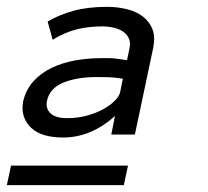

<svg xmlns="http://www.w3.org/2000/svg" viewBox="-42 -666 608 561"><path d="M25.9 -371.1Q34.2 -404.8 56.2 -429Q78.1 -453.1 109.6 -468Q141.1 -482.9 178 -489.5Q214.8 -496.1 252.9 -496.1Q268.1 -496.1 277.1 -496.1Q286.1 -496.1 293.5 -495.1Q300.8 -494.1 308.3 -493.2Q315.9 -492.2 329.1 -490.2L336.9 -526.9Q339.8 -544.9 333 -556.9Q326.2 -568.8 314 -575.9Q301.8 -583 286.9 -585.9Q272 -588.9 258.8 -588.9Q216.8 -588.9 182.4 -580.3Q147.9 -571.8 111.8 -549.8L97.2 -603Q130.9 -623 172.9 -634.5Q214.8 -646 271 -646Q300.8 -646 327.9 -639.4Q355 -632.8 374.5 -618.4Q394 -604 403.1 -581.5Q412.1 -559.1 405.8 -526.9L352.1 -272.9H283.2L293.9 -327.1Q224.1 -264.2 142.1 -264.2Q111.8 -264.2 88.4 -271Q64.9 -277.8 49.6 -292Q34.2 -306.2 27.6 -325.7Q21 -345.2 25.9 -371.1ZM153.8 -320.8Q187 -320.8 214.6 -328.9Q242.2 -336.9 262.2 -348.4Q282.2 -359.9 294.7 -373Q307.1 -386.2 309.1 -397L316.9 -436Q292 -439.9 275.4 -440.4Q258.8 -440.9 241.2 -440.9Q183.1 -440.9 143.1 -424.6Q103 -408.2 95.2 -371.1Q90.8 -349.1 105.5 -335Q120.1 -320.8 153.8 -320.8ZM319.8 -125H-22L-9.8 -182.1H332Z"/></svg>

Font: Anonymous Pro
Style: Italic
Weight: 400
Italic angle: -12°
Monospace: yes
Designer: Mark Simonson
Version: Version 1.003